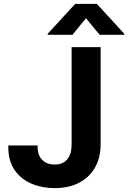

<svg xmlns="http://www.w3.org/2000/svg" viewBox="-20 -974 670 1004"><path d="M265.8 9.8Q200.1 9.8 144.8 -13.6Q89.6 -36.9 56.5 -84.5Q23.4 -132 23.4 -204.9V-213.3H176.6V-204.9Q176.6 -176.2 187.7 -155.6Q198.8 -135.1 218.9 -124.3Q239.1 -113.5 265.8 -113.5Q294.2 -113.5 314.1 -125.5Q334 -137.6 344.2 -161.4Q354.5 -185.3 354.5 -219.9V-727.5H506.2V-219.9Q506.2 -149.7 476.8 -98Q447.3 -46.4 393.4 -18.3Q339.6 9.8 265.8 9.8ZM501 -792 429.7 -878.7 358.8 -792H229.5V-797.3L373.4 -953.9H486.3L629.9 -797.3V-792Z"/></svg>

Font: Inter
Style: Regular
Weight: 400
Designer: Rasmus Andersson
Foundry: rsms
Version: Version 4.000;git-8c9346024